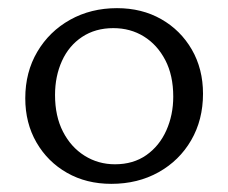

<svg xmlns="http://www.w3.org/2000/svg" viewBox="-20 -443 559 471"><path d="M253 8Q192 8 144.5 -19Q97 -46 69.5 -93.5Q42 -141 42 -202Q42 -266 71.5 -316Q101 -366 152 -394.5Q203 -423 267 -423Q328 -423 375.5 -396Q423 -369 450.5 -321.5Q478 -274 478 -213Q478 -149 449 -99Q420 -49 369 -20.5Q318 8 253 8ZM262 -40Q307 -40 339 -62.5Q371 -85 388 -123Q405 -161 405 -206Q405 -258 385.5 -295.5Q366 -333 333 -353.5Q300 -374 258 -374Q214 -374 181.5 -352.5Q149 -331 132 -293.5Q115 -256 115 -210Q115 -158 134.5 -120Q154 -82 187.5 -61Q221 -40 262 -40Z"/></svg>

Font: Ysabeau Office
Style: Regular
Weight: 400
Designer: Christian Thalmann (Catharsis Fonts)
Version: Version 2.001;gftools[0.9.30]; featfreeze: tnum,lnum,ss02